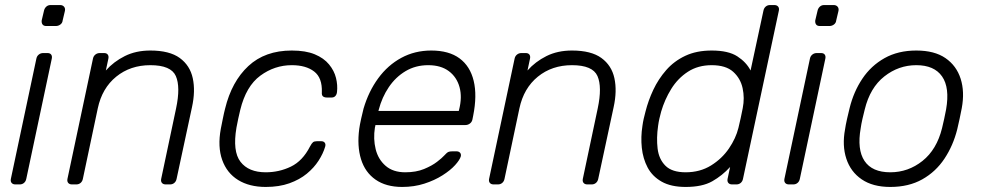

<svg xmlns="http://www.w3.org/2000/svg" viewBox="-20 -730 3882 760"><path d="M41 0Q31 0 26 -6Q21 -12 23 -22L124 -498Q126 -508 133.5 -514Q141 -520 151 -520H168Q178 -520 182.5 -514Q187 -508 185 -498L84 -22Q82 -12 75 -6Q68 0 58 0ZM163 -627Q153 -627 148.5 -633Q144 -639 145 -649L154 -687Q156 -697 163 -703.5Q170 -710 180 -710H218Q228 -710 233.5 -703.5Q239 -697 237 -687L228 -649Q227 -639 219 -633Q211 -627 201 -627Z M265 0Q255 0 250 -6Q245 -12 247 -22L348 -498Q350 -508 357.5 -514Q365 -520 375 -520H392Q402 -520 406.5 -514Q411 -508 409 -498L399 -451Q430 -486 474 -508Q518 -530 575 -530Q651 -530 691.5 -500.5Q732 -471 743 -420.5Q754 -370 740 -306L679 -22Q677 -12 670 -6Q663 0 653 0H636Q626 0 621 -6Q616 -12 618 -22L677 -301Q695 -386 676 -429Q657 -472 575 -472Q496 -472 440 -426.5Q384 -381 367 -301L308 -22Q306 -12 299 -6Q292 0 282 0Z M1032 10Q967 10 922.5 -17.5Q878 -45 859.5 -97Q841 -149 854 -220Q857 -235 862 -260Q867 -285 871 -300Q897 -407 963 -468.5Q1029 -530 1135 -530Q1190 -530 1226 -515Q1262 -500 1282.5 -475Q1303 -450 1310 -421.5Q1317 -393 1314 -366Q1313 -356 1307.5 -350Q1302 -344 1293 -344H1274Q1264 -344 1258.5 -348.5Q1253 -353 1254 -365Q1256 -422 1223.5 -447Q1191 -472 1135 -472Q1067 -472 1010.5 -430.5Q954 -389 931 -295Q927 -280 923 -260Q919 -240 916 -225Q900 -131 932 -89.5Q964 -48 1032 -48Q1085 -48 1131.5 -70.5Q1178 -93 1207 -150Q1214 -163 1219 -167Q1224 -171 1234 -171H1252Q1261 -171 1265.5 -165Q1270 -159 1267 -149Q1259 -122 1241 -94Q1223 -66 1194.5 -42.5Q1166 -19 1125.5 -4.5Q1085 10 1032 10Z M1572 10Q1508 10 1466.5 -19Q1425 -48 1409 -100Q1393 -152 1402 -220Q1404 -235 1409.5 -260Q1415 -285 1419 -300Q1439 -368 1477 -420Q1515 -472 1568.5 -501Q1622 -530 1687 -530Q1757 -530 1799 -499Q1841 -468 1855 -410Q1869 -352 1853 -272L1850 -257Q1848 -247 1840 -241Q1832 -235 1822 -235H1466Q1466 -235 1465.5 -231Q1465 -227 1464 -225Q1457 -180 1467 -139.5Q1477 -99 1506.5 -73.5Q1536 -48 1584 -48Q1627 -48 1658.5 -61Q1690 -74 1710 -89.5Q1730 -105 1737 -113Q1749 -126 1754.5 -128.5Q1760 -131 1771 -131H1787Q1796 -131 1801 -125.5Q1806 -120 1804 -111Q1800 -97 1781.5 -76.5Q1763 -56 1731.5 -36Q1700 -16 1659.5 -3Q1619 10 1572 10ZM1478 -291H1796L1797 -295Q1810 -345 1799 -385Q1788 -425 1756.5 -448.5Q1725 -472 1675 -472Q1625 -472 1585.5 -448.5Q1546 -425 1519 -385Q1492 -345 1479 -295Z M1934 0Q1924 0 1919 -6Q1914 -12 1916 -22L2017 -498Q2019 -508 2026.5 -514Q2034 -520 2044 -520H2061Q2071 -520 2075.5 -514Q2080 -508 2078 -498L2068 -451Q2099 -486 2143 -508Q2187 -530 2244 -530Q2320 -530 2360.5 -500.5Q2401 -471 2412 -420.5Q2423 -370 2409 -306L2348 -22Q2346 -12 2339 -6Q2332 0 2322 0H2305Q2295 0 2290 -6Q2285 -12 2287 -22L2346 -301Q2364 -386 2345 -429Q2326 -472 2244 -472Q2165 -472 2109 -426.5Q2053 -381 2036 -301L1977 -22Q1975 -12 1968 -6Q1961 0 1951 0Z M2694 10Q2636 10 2599 -11Q2562 -32 2543.5 -67Q2525 -102 2520.5 -145Q2516 -188 2523 -232Q2525 -247 2528 -260Q2531 -273 2535 -288Q2546 -332 2566 -374.5Q2586 -417 2617 -452.5Q2648 -488 2692.5 -509Q2737 -530 2797 -530Q2863 -530 2898.5 -507Q2934 -484 2951 -451L3002 -688Q3004 -698 3011 -704Q3018 -710 3028 -710H3045Q3055 -710 3060 -704Q3065 -698 3063 -688L2921 -22Q2919 -12 2912 -6Q2905 0 2895 0H2878Q2868 0 2863 -6Q2858 -12 2860 -22L2870 -69Q2839 -35 2799.5 -12.5Q2760 10 2694 10ZM2694 -48Q2751 -48 2794.5 -75Q2838 -102 2865.5 -142.5Q2893 -183 2903 -224Q2907 -239 2912 -263Q2917 -287 2920 -302Q2928 -342 2919.5 -381Q2911 -420 2882 -446Q2853 -472 2797 -472Q2743 -472 2703 -446Q2663 -420 2637 -378Q2611 -336 2597 -288Q2593 -273 2590 -260Q2587 -247 2585 -232Q2578 -184 2583 -142Q2588 -100 2614 -74Q2640 -48 2694 -48Z M3103 0Q3093 0 3088 -6Q3083 -12 3085 -22L3186 -498Q3188 -508 3195.5 -514Q3203 -520 3213 -520H3230Q3240 -520 3244.5 -514Q3249 -508 3247 -498L3146 -22Q3144 -12 3137 -6Q3130 0 3120 0ZM3225 -627Q3215 -627 3210.5 -633Q3206 -639 3207 -649L3216 -687Q3218 -697 3225 -703.5Q3232 -710 3242 -710H3280Q3290 -710 3295.5 -703.5Q3301 -697 3299 -687L3290 -649Q3289 -639 3281 -633Q3273 -627 3263 -627Z M3504 10Q3435 10 3391 -20Q3347 -50 3330 -102Q3313 -154 3325 -218Q3327 -233 3333 -260Q3339 -287 3343 -302Q3359 -367 3393.5 -418.5Q3428 -470 3481.5 -500Q3535 -530 3607 -530Q3679 -530 3722.5 -500Q3766 -470 3782.5 -418.5Q3799 -367 3787 -302Q3784 -287 3778.5 -260Q3773 -233 3769 -218Q3753 -154 3718.5 -102Q3684 -50 3630.5 -20Q3577 10 3504 10ZM3504 -48Q3575 -48 3631.5 -93Q3688 -138 3709 -223Q3713 -238 3717.5 -260Q3722 -282 3725 -297Q3740 -383 3709 -427.5Q3678 -472 3607 -472Q3537 -472 3480.5 -427.5Q3424 -383 3403 -297Q3399 -282 3394 -260Q3389 -238 3387 -223Q3372 -138 3402 -93Q3432 -48 3504 -48Z"/></svg>

Font: Rubik Light Light
Style: Italic
Weight: 300
Italic angle: -12°
Version: Version 2.104